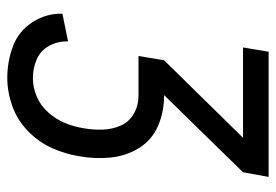

<svg xmlns="http://www.w3.org/2000/svg" viewBox="-138 -638 775 540"><g transform="rotate(90 250.0 -367.5)"><path d="M199 0Q152 0 109.5 -16Q67 -32 42 -70.5Q17 -109 18 -155L96 -171Q95 -143 108 -118.5Q121 -94 146 -83Q171 -72 199 -72Q226 -72 251.5 -83Q277 -94 296 -115.5Q315 -137 325.5 -162.5Q336 -188 340 -214Q345 -241 344 -268.5Q343 -296 332.5 -319.5Q322 -343 299 -356Q276 -369 249 -369H137L149 -441L367 -663H113L125 -735H477L464 -663L247 -441H249Q294 -441 333.5 -424Q373 -407 395.5 -371Q418 -335 422.5 -291Q427 -247 419 -203Q413 -164 396 -126Q379 -88 348 -58Q317 -28 277.5 -14Q238 0 199 0Z"/></g></svg>

Font: Iosevka SS08
Style: Italic
Weight: 400
Italic angle: -10°
Monospace: yes
Designer: Belleve Invis
Foundry: Belleve Invis
Version: 2.1.0; ttfautohint (v1.8.2)